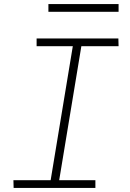

<svg xmlns="http://www.w3.org/2000/svg" viewBox="-20 -924 640 944"><path d="M449 0H47L46 -38H229L338 -697H160V-735H562L563 -697H380L271 -38H449ZM218 -866V-904H563V-866Z"/></svg>

Font: Iosevka Extralight Extended
Style: Italic
Weight: 200
Width: 7
Italic angle: -9°
Monospace: yes
Designer: Belleve Invis
Foundry: Belleve Invis
Version: Version 32.5.0; ttfautohint (v1.8.4)